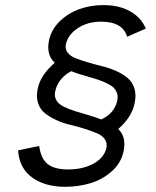

<svg xmlns="http://www.w3.org/2000/svg" viewBox="-20 -718 607 746"><path d="M232.9 7.8Q155.3 7.8 105.2 -28.1Q55.2 -64 50.3 -133.8L132.3 -150.9Q138.7 -101.6 165.3 -80.6Q191.9 -59.6 244.6 -59.6Q301.3 -59.6 342.8 -82Q384.3 -104.5 393.1 -142.1Q397.5 -162.1 387.2 -177Q377 -191.9 356.4 -200.4Q335.9 -209 309.1 -217.5Q282.2 -226.1 253.9 -232.7Q225.6 -239.3 199.5 -251.2Q173.3 -263.2 154.3 -278.3Q135.3 -293.5 127.4 -318.8Q119.6 -344.2 127.4 -377.4Q140.1 -429.2 192.9 -474.1Q158.2 -505.4 170.9 -563.5Q180.7 -605 213.1 -636.2Q245.6 -667.5 289.3 -682.9Q333 -698.2 380.9 -698.2Q444.3 -698.2 487.3 -673.1Q530.3 -647.9 546.4 -606.9L474.1 -575.2Q457 -633.8 372.6 -633.8Q319.8 -633.8 282 -608.4Q244.1 -583 236.3 -546.9Q231.9 -527.8 242.4 -513.9Q252.9 -500 273.4 -491.9Q293.9 -483.9 321 -475.8Q348.1 -467.8 376.5 -460.9Q404.8 -454.1 430.9 -442.4Q457 -430.7 475.8 -415Q494.6 -399.4 502.4 -373.8Q510.3 -348.1 502.4 -313.5Q489.7 -260.3 439.5 -216.8Q472.7 -185.1 459.5 -127Q449.2 -83 413.3 -51.5Q377.4 -20 331.1 -6.1Q284.7 7.8 232.9 7.8ZM373 -253.9Q424.3 -276.9 435.5 -326.7Q439.5 -344.7 433.3 -359.4Q427.2 -374 414.8 -383.1Q402.3 -392.1 382.1 -400.4Q361.8 -408.7 342.8 -414.1Q323.7 -419.4 298.6 -427Q273.4 -434.6 256.8 -441.4Q231.9 -428.7 215.8 -408.2Q199.7 -387.7 194.8 -364.7Q189.9 -343.8 199 -328.4Q208 -313 229 -303Q250 -293 272 -286.1Q293.9 -279.3 324.2 -270.5Q354.5 -261.7 373 -253.9Z"/></svg>

Font: HK Grotesk Medium Legacy Italic
Style: Regular
Weight: 500
Italic angle: -13°
Designer: Alfredo Marco Pradil
Foundry: Hanken Design Co.
Version: Version 2.022;PS 002.022;hotconv 1.0.88;makeotf.lib2.5.64775